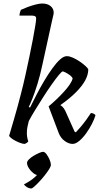

<svg xmlns="http://www.w3.org/2000/svg" viewBox="-20 -820 585 1094"><path d="M121 0Q111 0 97 -5Q83 -10 68.5 -17.5Q54 -25 44 -33Q34 -41 32 -46Q35 -57 42.5 -82Q50 -107 60 -141.5Q70 -176 80.5 -214Q91 -252 100 -288Q113 -338 125 -392.5Q137 -447 148 -499.5Q159 -552 167.5 -597Q176 -642 181 -673Q186 -704 186 -714Q186 -724 180 -727.5Q174 -731 163 -731H91Q91 -740 94 -750Q97 -760 99 -764Q114 -771 136.5 -779.5Q159 -788 182 -794Q205 -800 221 -800Q250 -800 268 -785.5Q286 -771 286 -747Q286 -744 284.5 -736.5Q283 -729 280 -717Q277 -705 273 -686L221 -449Q209 -392 193.5 -342Q178 -292 164.5 -258Q151 -224 144 -211L151 -207Q168 -241 188.5 -281Q209 -321 232 -359.5Q255 -398 278 -430Q301 -462 322 -481Q343 -500 361 -500Q376 -500 396 -491Q416 -482 435 -469Q454 -456 467.5 -443.5Q481 -431 483 -425Q483 -395 466 -363Q449 -331 414 -295.5Q379 -260 324 -221Q336 -214 344 -202Q352 -190 359 -173L405 -70L412 -66Q422 -76 438.5 -95.5Q455 -115 471.5 -137.5Q488 -160 498 -176Q506 -176 514 -172Q522 -168 524 -163Q518 -142 504 -114.5Q490 -87 471 -60.5Q452 -34 431.5 -17Q411 0 394 0Q372 0 349 -16.5Q326 -33 315 -61L257 -214Q280 -233 302.5 -254.5Q325 -276 345 -298Q365 -320 378 -339.5Q391 -359 394 -374Q389 -384 377 -392.5Q365 -401 353.5 -407Q342 -413 337 -413Q332 -413 315 -392.5Q298 -372 275 -339.5Q252 -307 227.5 -268.5Q203 -230 180.5 -193.5Q158 -157 144 -130Q140 -114 136.5 -97.5Q133 -81 133 -62Q133 -50 135 -38Q137 -26 141 -15Q140 -12 134.5 -7.5Q129 -3 121 0ZM159 254Q146 254 133 246Q120 238 117 230Q135 221 151 210.5Q167 200 180 188Q193 176 201 165L197 178Q185 178 170 166.5Q155 155 144.5 138.5Q134 122 134 108Q134 99 145 88Q156 77 172 67.5Q188 58 203 51.5Q218 45 225 45Q235 45 245 58.5Q255 72 262.5 89.5Q270 107 270 119Q270 128 260 144Q250 160 235 179Q220 198 204 215Q188 232 175.5 243Q163 254 159 254Z"/></svg>

Font: Texturina Medium 12pt Medium
Style: Italic
Weight: 500
Italic angle: -11°
Version: Version 1.002